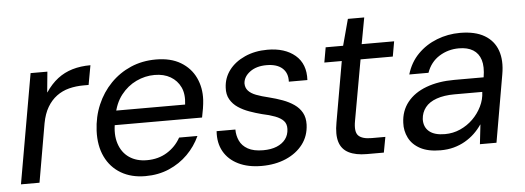

<svg xmlns="http://www.w3.org/2000/svg" viewBox="-45 -735 2367 866"><g transform="rotate(-5 1139.0 -301.5)"><path d="M19 0 106 -496H182L173 -403H174Q199 -440 229 -463Q259 -486 296 -497Q333 -508 378 -508L362 -420H340Q304 -420 273 -412Q242 -404 217 -385.5Q192 -367 174.5 -337.5Q157 -308 149 -265L103 0Z M582 12Q518 12 471.5 -15.5Q425 -43 401 -93Q377 -143 380 -211Q383 -274 406 -328Q429 -382 468.5 -422.5Q508 -463 560 -485.5Q612 -508 674 -508Q741 -508 786 -481Q831 -454 852.5 -408.5Q874 -363 871 -308Q870 -291 866.5 -269Q863 -247 859 -229H445L456 -294H788Q794 -341 779 -372.5Q764 -404 734 -421.5Q704 -439 662 -439Q619 -439 579 -420Q539 -401 510 -364Q481 -327 471 -271L466 -243Q455 -188 468.5 -146Q482 -104 515 -81.5Q548 -59 595 -59Q647 -59 686.5 -83.5Q726 -108 748 -148H831Q810 -102 774 -66Q738 -30 689.5 -9Q641 12 582 12Z M1108 12Q1047 12 1003 -9.5Q959 -31 937 -70Q915 -109 919 -162H1004Q1004 -135 1015 -111Q1026 -87 1052 -72.5Q1078 -58 1121 -58Q1157 -58 1182.5 -68.5Q1208 -79 1222.5 -98Q1237 -117 1238 -144Q1239 -167 1226 -181Q1213 -195 1188 -204.5Q1163 -214 1129 -221Q1102 -228 1074 -238Q1046 -248 1023.5 -263Q1001 -278 988 -300.5Q975 -323 977 -354Q979 -398 1005 -432.5Q1031 -467 1076.5 -487.5Q1122 -508 1179 -508Q1258 -508 1304.5 -468.5Q1351 -429 1347 -356H1263Q1265 -395 1240.5 -417Q1216 -439 1169 -439Q1123 -439 1094 -417.5Q1065 -396 1063 -366Q1063 -346 1075 -332.5Q1087 -319 1110.5 -310Q1134 -301 1168 -293Q1200 -285 1228.5 -274.5Q1257 -264 1279.5 -248.5Q1302 -233 1314.5 -210.5Q1327 -188 1326 -156Q1324 -105 1295.5 -67.5Q1267 -30 1218.5 -9Q1170 12 1108 12Z M1585 0Q1535 0 1503.5 -16Q1472 -32 1461.5 -66Q1451 -100 1461 -154L1509 -428H1430L1442 -496H1521L1553 -615H1627L1605 -496H1752L1740 -428H1594L1545 -154Q1536 -105 1553 -87.5Q1570 -70 1613 -70H1675L1662 0Z M1918 12Q1862 12 1826.5 -7Q1791 -26 1775 -58Q1759 -90 1761 -126Q1763 -180 1794 -219Q1825 -258 1880 -278.5Q1935 -299 2007 -299H2140Q2148 -347 2138.5 -377.5Q2129 -408 2104 -423.5Q2079 -439 2040 -439Q1991 -439 1951 -414Q1911 -389 1894 -341H1807Q1823 -395 1859.5 -432Q1896 -469 1946 -488.5Q1996 -508 2051 -508Q2119 -508 2161.5 -483Q2204 -458 2220 -412.5Q2236 -367 2225 -305L2172 0H2097L2107 -88H2106Q2091 -66 2072 -48Q2053 -30 2029.5 -16.5Q2006 -3 1978.5 4.5Q1951 12 1918 12ZM1944 -59Q1981 -59 2013.5 -73.5Q2046 -88 2071 -112.5Q2096 -137 2111.5 -168.5Q2127 -200 2128 -233V-234H2002Q1955 -234 1921 -222Q1887 -210 1869.5 -187.5Q1852 -165 1850 -135Q1849 -99 1873 -79Q1897 -59 1944 -59Z"/></g></svg>

Font: DM Sans 28pt
Style: Italic
Weight: 400
Italic angle: -10°
Version: Version 4.004;gftools[0.9.30]